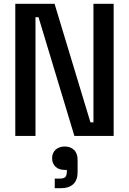

<svg xmlns="http://www.w3.org/2000/svg" viewBox="-20 -720 683 1017"><path d="M61 0V-700H269L459 -72H475V-700H582V0H374L184 -629H168V0ZM270 277V226H297Q318 226 326 217.5Q334 209 334 190V180H322Q292 180 274 163Q256 146 256 118Q256 90 274.5 73Q293 56 323 56Q353 56 372 74Q391 92 391 127V193Q391 234 368 255.5Q345 277 300 277Z"/></svg>

Font: Space Grotesk Frontify Medium
Style: Regular
Weight: 500
Designer: Florian Karsten
Version: Version 2.000